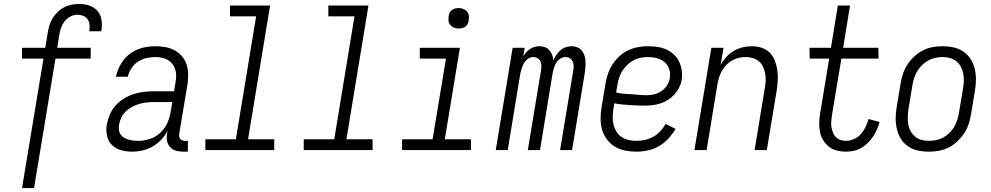

<svg xmlns="http://www.w3.org/2000/svg" viewBox="-20 -763 5040 976"><path d="M92 193 201 -465H92V-520H210L222 -593Q225 -612 230.5 -631.5Q236 -651 246.5 -668.5Q257 -686 272 -701Q287 -716 305 -725.5Q323 -735 343 -739Q363 -743 382 -743Q409 -743 433.5 -735Q458 -727 474.5 -708.5Q491 -690 495.5 -664Q500 -638 496 -611L495 -604H434V-608Q437 -624 435 -639Q433 -654 425 -665.5Q417 -677 403 -682.5Q389 -688 373 -688Q355 -688 337 -678.5Q319 -669 307.5 -653.5Q296 -638 290 -620Q284 -602 281 -584L271 -520H441V-465H262L153 193Z M652 8Q623 8 595.5 0.5Q568 -7 549 -26Q530 -45 524 -73Q518 -101 523 -130Q528 -156 538.5 -181Q549 -206 567.5 -226.5Q586 -247 609.5 -261.5Q633 -276 658.5 -284.5Q684 -293 710 -296Q736 -299 761 -299H865L872 -343Q875 -360 875.5 -377Q876 -394 871 -409.5Q866 -425 856.5 -437.5Q847 -450 833.5 -458Q820 -466 803.5 -469.5Q787 -473 770 -473Q748 -473 725 -468Q702 -463 682 -450Q662 -437 648.5 -416.5Q635 -396 630 -373H569Q574 -395 583.5 -416.5Q593 -438 607 -456.5Q621 -475 640.5 -489.5Q660 -504 681.5 -512.5Q703 -521 725.5 -524.5Q748 -528 770 -528Q796 -528 821 -523.5Q846 -519 867.5 -507.5Q889 -496 905 -477Q921 -458 928.5 -435Q936 -412 936.5 -386Q937 -360 933 -334L891 -83Q890 -76 891 -69Q892 -62 896 -57Q900 -52 906.5 -49.5Q913 -47 921 -47H935V8H912Q893 8 875 3Q857 -2 845 -15Q833 -28 829.5 -46Q826 -64 829 -83L832 -98Q819 -74 799.5 -53Q780 -32 755.5 -18Q731 -4 704.5 2Q678 8 652 8ZM683 -47Q712 -47 742.5 -57Q773 -67 796 -89Q819 -111 831.5 -140Q844 -169 848 -198L856 -244H762Q743 -244 724 -242Q705 -240 687 -234.5Q669 -229 651 -219.5Q633 -210 619 -196.5Q605 -183 596.5 -165Q588 -147 585 -128Q583 -115 584.5 -102.5Q586 -90 592.5 -80Q599 -70 610 -63.5Q621 -57 633 -53.5Q645 -50 657.5 -48.5Q670 -47 683 -47Z M1024 0V-55H1179L1282 -680H1149V-735H1353L1241 -55H1374V0Z M1524 0V-55H1679L1782 -680H1649V-735H1853L1741 -55H1874V0Z M2024 0V-55H2179L2247 -465H2114V-520H2318L2241 -55H2374V0ZM2312 -618Q2299 -618 2288 -622.5Q2277 -627 2269 -636Q2261 -645 2260 -657.5Q2259 -670 2261 -683Q2262 -691 2266.5 -699.5Q2271 -708 2278.5 -713Q2286 -718 2294.5 -720Q2303 -722 2311 -722Q2324 -722 2335.5 -717.5Q2347 -713 2354.5 -704Q2362 -695 2363.5 -682.5Q2365 -670 2362 -657Q2361 -649 2356.5 -640.5Q2352 -632 2345 -627Q2338 -622 2329 -620Q2320 -618 2312 -618Z M2500 0 2586 -520H2647L2640 -476Q2646 -487 2655 -497Q2664 -507 2674.5 -514Q2685 -521 2697.5 -524.5Q2710 -528 2722 -528Q2737 -528 2750.5 -523Q2764 -518 2773 -507.5Q2782 -497 2787 -483.5Q2792 -470 2793 -456Q2799 -470 2808 -483.5Q2817 -497 2829 -507.5Q2841 -518 2856 -523Q2871 -528 2886 -528Q2901 -528 2914.5 -522.5Q2928 -517 2937 -506.5Q2946 -496 2950.5 -482.5Q2955 -469 2956 -454Q2957 -439 2956 -424Q2955 -409 2953 -394L2888 0H2827L2894 -404Q2896 -416 2896 -428Q2896 -440 2891 -450.5Q2886 -461 2876.5 -467Q2867 -473 2855 -473Q2845 -473 2835.5 -469Q2826 -465 2818.5 -457.5Q2811 -450 2806 -441Q2801 -432 2797.5 -422.5Q2794 -413 2792 -403.5Q2790 -394 2788 -384L2725 0H2663L2730 -404Q2732 -416 2732 -428Q2732 -440 2727.5 -450.5Q2723 -461 2713 -467Q2703 -473 2691 -473Q2681 -473 2672 -469Q2663 -465 2655.5 -457.5Q2648 -450 2643 -441Q2638 -432 2634.5 -422.5Q2631 -413 2628.5 -403.5Q2626 -394 2624 -384L2561 0Z M3216 8Q3186 8 3158 2.5Q3130 -3 3106.5 -17Q3083 -31 3066 -53.5Q3049 -76 3041 -102.5Q3033 -129 3033 -158.5Q3033 -188 3038 -218L3058 -338Q3062 -363 3070.5 -388Q3079 -413 3093.5 -435.5Q3108 -458 3128.5 -477Q3149 -496 3173.5 -507.5Q3198 -519 3223.5 -523.5Q3249 -528 3274 -528Q3298 -528 3322 -524.5Q3346 -521 3367 -511.5Q3388 -502 3405 -486.5Q3422 -471 3432 -450Q3442 -429 3445.5 -405.5Q3449 -382 3445 -357Q3442 -338 3432.5 -318.5Q3423 -299 3408.5 -283Q3394 -267 3376 -255.5Q3358 -244 3338 -237.5Q3318 -231 3298 -228.5Q3278 -226 3258 -226Q3238 -226 3218.5 -227Q3199 -228 3179.5 -229Q3160 -230 3140.5 -232Q3121 -234 3103 -238L3098 -209Q3095 -188 3094.5 -167.5Q3094 -147 3099 -128Q3104 -109 3114 -93Q3124 -77 3140 -66.5Q3156 -56 3175.5 -51.5Q3195 -47 3216 -47Q3237 -47 3259 -52Q3281 -57 3301 -68Q3321 -79 3336.5 -96Q3352 -113 3364 -133L3414 -108Q3399 -82 3378 -59Q3357 -36 3330.5 -20.5Q3304 -5 3274 1.5Q3244 8 3216 8ZM3267 -279Q3286 -279 3305 -283.5Q3324 -288 3341.5 -299.5Q3359 -311 3370.5 -328.5Q3382 -346 3385 -365Q3389 -389 3382 -411Q3375 -433 3358.5 -447Q3342 -461 3320 -467Q3298 -473 3274 -473Q3256 -473 3237 -469.5Q3218 -466 3200.5 -456.5Q3183 -447 3168 -432.5Q3153 -418 3142.5 -401Q3132 -384 3126.5 -365.5Q3121 -347 3118 -329L3112 -293Q3130 -288 3149.5 -286.5Q3169 -285 3189 -284Q3209 -283 3228 -281Q3247 -279 3267 -279Z M3510 0 3596 -520H3658L3643 -433Q3655 -455 3672 -473.5Q3689 -492 3710.5 -504.5Q3732 -517 3755.5 -522.5Q3779 -528 3802 -528Q3828 -528 3852 -520Q3876 -512 3893 -495Q3910 -478 3919 -454.5Q3928 -431 3931.5 -406Q3935 -381 3933.5 -355Q3932 -329 3928 -302L3878 0H3816L3867 -311Q3871 -331 3872 -350Q3873 -369 3870 -387Q3867 -405 3859.5 -422Q3852 -439 3838.5 -450.5Q3825 -462 3807.5 -467.5Q3790 -473 3771 -473Q3753 -473 3735.5 -469Q3718 -465 3702 -456Q3686 -447 3672.5 -433Q3659 -419 3650 -403Q3641 -387 3635.5 -370Q3630 -353 3627 -335L3572 0Z M4281 8Q4257 8 4234.5 2.5Q4212 -3 4194.5 -16.5Q4177 -30 4165 -49.5Q4153 -69 4148.5 -91.5Q4144 -114 4144.5 -138Q4145 -162 4149 -186L4195 -465H4096L4095 -520H4204L4239 -735H4301L4266 -520H4445L4446 -465H4257L4209 -177Q4207 -162 4205.5 -146.5Q4204 -131 4206.5 -117Q4209 -103 4214 -89.5Q4219 -76 4229 -66Q4239 -56 4252.5 -51.5Q4266 -47 4281 -47Q4301 -47 4322 -56.5Q4343 -66 4357 -82.5Q4371 -99 4380.5 -118.5Q4390 -138 4395 -158L4451 -143Q4446 -124 4438 -105.5Q4430 -87 4418.5 -69.5Q4407 -52 4392 -37Q4377 -22 4359 -11.5Q4341 -1 4321 3.5Q4301 8 4281 8Z M4702 8Q4673 8 4645.5 2Q4618 -4 4596 -19Q4574 -34 4560 -56.5Q4546 -79 4539.5 -105.5Q4533 -132 4533 -160.5Q4533 -189 4538 -218L4558 -338Q4562 -363 4570 -387.5Q4578 -412 4592.5 -434.5Q4607 -457 4627.5 -476Q4648 -495 4672 -507Q4696 -519 4721 -523.5Q4746 -528 4771 -528Q4800 -528 4827.5 -522Q4855 -516 4877 -501Q4899 -486 4913.5 -463.5Q4928 -441 4934.5 -414.5Q4941 -388 4941 -359.5Q4941 -331 4936 -302L4916 -182Q4912 -157 4904 -132.5Q4896 -108 4881 -85.5Q4866 -63 4846 -44Q4826 -25 4802 -13Q4778 -1 4752.5 3.5Q4727 8 4702 8ZM4702 -47Q4720 -47 4739.5 -51Q4759 -55 4776 -64.5Q4793 -74 4807.5 -88.5Q4822 -103 4831.5 -120Q4841 -137 4846.5 -155Q4852 -173 4855 -191L4875 -311Q4879 -331 4879.5 -350.5Q4880 -370 4876.5 -388.5Q4873 -407 4864.5 -423.5Q4856 -440 4841.5 -451.5Q4827 -463 4809 -468Q4791 -473 4771 -473Q4753 -473 4734 -469Q4715 -465 4698 -455.5Q4681 -446 4666.5 -431.5Q4652 -417 4642 -400Q4632 -383 4626.5 -365Q4621 -347 4618 -329L4598 -209Q4595 -189 4594.5 -169.5Q4594 -150 4597 -131.5Q4600 -113 4609 -96.5Q4618 -80 4632 -68.5Q4646 -57 4664 -52Q4682 -47 4702 -47Z"/></svg>

Font: Iosevka SS18 Light
Style: Italic
Weight: 300
Italic angle: -9°
Monospace: yes
Designer: Belleve Invis
Foundry: Belleve Invis
Version: Version 25.1.1; ttfautohint (v1.8.4)